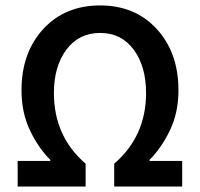

<svg xmlns="http://www.w3.org/2000/svg" viewBox="-20 -686 735 706"><path d="M44.9 0V-94.2H165V-98.1Q120.6 -142.6 89.8 -207.5Q59.1 -272.5 59.1 -354Q59.1 -492.2 138.9 -579.1Q218.8 -666 348.1 -666Q477.1 -666 556.6 -579.1Q636.2 -492.2 636.2 -354Q636.2 -272.5 605.2 -207.5Q574.2 -142.6 529.8 -98.1V-94.2H649.9V0H399.9V-84Q517.1 -185.1 517.1 -344.2Q517.1 -441.9 471.7 -503.4Q426.3 -564.9 348.1 -564.9Q270 -564.9 224.1 -503.4Q178.2 -441.9 178.2 -344.2Q178.2 -184.6 294.9 -84V0Z"/></svg>

Font: Source Sans 3 Semibold
Style: Regular
Weight: 600
Designer: Paul D. Hunt
Foundry: Adobe
Version: Version 3.052;hotconv 1.1.0;makeotfexe 2.6.0